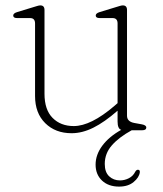

<svg xmlns="http://www.w3.org/2000/svg" viewBox="-20 -483 606 712"><path d="M110 -127V-396Q110 -416 91.5 -416H43.5Q29 -416 29 -425.5Q29 -433.5 43 -438L102 -456Q110.5 -458.5 117.8 -460.8Q125 -463 129.5 -463Q145 -463 145 -446V-135.5Q145 -76 175 -45.8Q205 -15.5 253.5 -15.5Q317 -15.5 404.5 -90.5L416 -100.5V-396Q416 -416 397.5 -416H349.5Q335 -416 335 -425.5Q335 -433.5 349 -438L408 -456Q416.5 -458.5 423.8 -460.8Q431 -463 435.5 -463Q451 -463 451 -446V-54Q451 -32 478 -27L505.5 -22Q522.5 -19 522.5 -10Q522.5 0 507.5 0H468.5Q421 26 394.8 56Q368.5 86 368.5 125Q368.5 155.5 384.8 170.8Q401 186 425 186Q442 186 457.8 178Q473.5 170 481.5 154Q485.5 146.5 491.5 146.5Q499.5 146.5 498.5 156Q496 175 475.5 192Q455 209 421.5 209Q382 209 358.2 186.5Q334.5 164 334.5 127.5Q334.5 91 359.2 57.5Q384 24 429.5 -1.5Q416 -5.5 416 -32.5V-72.5Q367.5 -30 326.2 -9.5Q285 11 245.5 11Q185.5 11 147.8 -26.2Q110 -63.5 110 -127Z"/></svg>

Font: Fraunces 9pt Soft Thin
Style: Regular
Weight: 100
Version: Version 1.000;[b76b70a41]